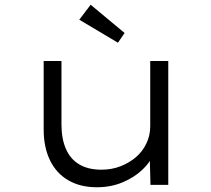

<svg xmlns="http://www.w3.org/2000/svg" viewBox="-20 -779 891 809"><path d="M388 10Q318 10 267.5 -19.5Q217 -49 190.5 -104Q164 -159 164 -234V-522H239V-254Q239 -194 258 -151Q277 -108 314.5 -86Q352 -64 407 -64Q451 -64 488 -78.5Q525 -93 553 -117Q581 -141 597 -175Q613 -209 613 -246V-522H689V0H614L611 -120L625 -126Q612 -94 578.5 -62.5Q545 -31 496 -10.5Q447 10 388 10ZM477 -599 314 -696 362 -759 505 -640Z"/></svg>

Font: Lexend Peta Light
Style: Regular
Weight: 300
Version: Version 1.007